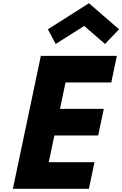

<svg xmlns="http://www.w3.org/2000/svg" viewBox="-20 -1172 759 1192"><path d="M277.2 -990 326 -899 502.6 -1011 632 -899 719.2 -990 532.2 -1152ZM705.5 -825H233.5L60 0H532L566.7 -165H282.7L317.6 -331H589.6L624.3 -496H352.3L386.8 -660H670.8Z"/></svg>

Font: Hussar
Style: BdOblTwo
Weight: 700
Foundry: Cannot Into Space Fonts
Version: Version 2.00